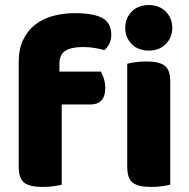

<svg xmlns="http://www.w3.org/2000/svg" viewBox="-20 -731 749 759"><path d="M215 -448H379Q385 -437 390.5 -420.5Q396 -404 396 -384Q396 -349 380.5 -333.5Q365 -318 339 -318H224V-1Q213 2 192.5 5Q172 8 148 8Q98 8 76 -8.5Q54 -25 54 -72V-486Q54 -537 71.5 -573.5Q89 -610 119 -633.5Q149 -657 189.5 -668Q230 -679 276 -679Q350 -679 385 -659.5Q420 -640 420 -593Q420 -573 411.5 -557Q403 -541 393 -533Q374 -538 353.5 -541.5Q333 -545 306 -545Q263 -545 239 -530.5Q215 -516 215 -480ZM483 -479Q494 -482 514.5 -485Q535 -488 559 -488Q609 -488 631 -471.5Q653 -455 653 -408V-1Q642 2 621.5 5Q601 8 577 8Q527 8 505 -8.5Q483 -25 483 -72ZM568 -711Q610 -711 635.5 -685Q661 -659 661 -621Q661 -583 635.5 -557Q610 -531 568 -531Q526 -531 500.5 -557Q475 -583 475 -621Q475 -659 500.5 -685Q526 -711 568 -711Z"/></svg>

Font: Baloo 2 Latin ExtraBold
Style: Regular
Weight: 400
Designer: Sarang Kulkarni and Ek Type
Foundry: Ek Type
Version: Version 1.001